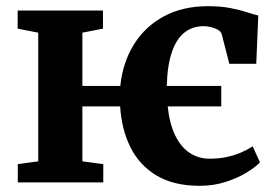

<svg xmlns="http://www.w3.org/2000/svg" viewBox="-20 -589 888 620"><path d="M624.5 11Q541 11 485.5 -22.2Q430 -55.5 401.2 -113.5Q372.5 -171.5 368 -245.5H246V-68L313.5 -59V0H37.5V-59L103.5 -68V-483.5L37 -496.5V-555H312.5V-496.5L246 -483.5V-311.5H368.5Q376.5 -388 412.8 -446Q449 -504 509.8 -536.5Q570.5 -569 651 -569Q693 -569 723.8 -563Q754.5 -557 776.5 -549.8Q798.5 -542.5 814 -539L807.5 -383H720.5L696 -478.5Q693.5 -487 683.8 -492.8Q674 -498.5 661.2 -501.5Q648.5 -504.5 637 -504.5Q603 -504.5 577 -485Q551 -465.5 535.8 -423Q520.5 -380.5 518.5 -311.5H694.5V-245.5H521.5Q527.5 -189 546 -151.2Q564.5 -113.5 593 -95Q621.5 -76.5 657 -76.5Q687.5 -76.5 713.2 -82.2Q739 -88 760 -97.2Q781 -106.5 796 -116.5L819.5 -64.5Q805.5 -50 777 -32.2Q748.5 -14.5 709.5 -1.8Q670.5 11 624.5 11Z"/></svg>

Font: Merriweather 20pt
Style: Bold
Weight: 700
Version: Version 2.100